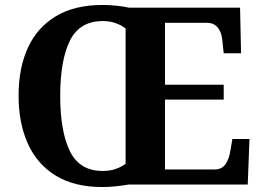

<svg xmlns="http://www.w3.org/2000/svg" viewBox="-20 -745 1059 775"><path d="M394 10Q280 10 205 -36Q130 -82 92.5 -165Q55 -248 55 -359Q55 -470 92.5 -552Q130 -634 205.5 -679.5Q281 -725 395 -725Q421 -725 450 -722Q479 -719 501 -714H949L953 -530H883L878 -577Q876 -602 868.5 -618.5Q861 -635 848 -644Q835 -653 814 -653H646V-403H883V-343H646V-61H846Q876 -61 890.5 -82.5Q905 -104 910 -137L918 -184H987L980 0H498Q476 4 447.5 7Q419 10 394 10ZM394 -55Q423 -55 445.5 -62.5Q468 -70 487 -84V-630Q471 -643 447 -651.5Q423 -660 395 -660Q301 -660 262 -580.5Q223 -501 223 -358Q223 -215 262 -135Q301 -55 394 -55Z"/></svg>

Font: Noto Serif Kannada
Style: Bold
Weight: 700
Version: Version 2.003